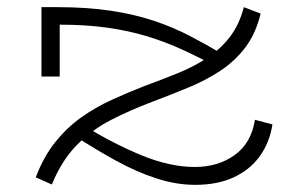

<svg xmlns="http://www.w3.org/2000/svg" viewBox="-20 -503 834 537"><path d="M662 -483 709 -465Q695 -408 665.5 -369.5Q636 -331 595.5 -304.5Q555 -278 506.5 -258Q458 -238 405 -218Q344 -195 290.5 -167.5Q237 -140 195 -97.5Q153 -55 125 13L80 -7Q102 -65 134.5 -105.5Q167 -146 207 -174.5Q247 -203 292 -223.5Q337 -244 383 -262Q432 -280 476.5 -298Q521 -316 558 -340Q595 -364 622 -398.5Q649 -433 662 -483ZM526 14Q473 14 417.5 -4Q362 -22 305.5 -53Q249 -84 190 -122L214 -152Q299 -100 377.5 -68Q456 -36 525 -36Q590 -36 636.5 -69.5Q683 -103 693 -168L742 -155Q734 -104 706.5 -66Q679 -28 633.5 -7Q588 14 526 14ZM96 -289V-483H140Q224 -483 290 -473Q356 -463 410 -445Q464 -427 511 -402.5Q558 -378 605 -350L582 -318Q538 -342 491.5 -363.5Q445 -385 393 -401Q341 -417 280.5 -425.5Q220 -434 147 -434V-289Z"/></svg>

Font: BioRhyme SemiExpanded Light
Style: Regular
Weight: 300
Width: 6
Designer: Aoife Mooney
Foundry: Aoife Mooney Type
Version: Version 1.600;gftools[0.9.33]